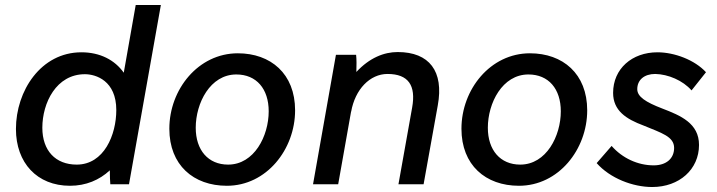

<svg xmlns="http://www.w3.org/2000/svg" viewBox="-20 -740 2880 771"><path d="M423 0H498L626 -720H525L477 -448C441 -499 382 -530 307 -530C144 -530 44 -375 44 -222C44 -86 129 6 261 6C325 6 379 -17 421 -56C421 -33 422 -11 423 0ZM321 -442C365 -442 447 -416 447 -298C447 -199 398 -79 288 -79C203 -79 150 -135 150 -227C150 -327 206 -442 321 -442Z M891 6C1050 6 1165 -140 1165 -297C1165 -444 1067 -526 935 -526C776 -526 660 -381 660 -223C660 -77 757 6 891 6ZM896 -79C816 -79 766 -137 766 -227C766 -326 824 -441 929 -441C1010 -441 1059 -383 1059 -293C1059 -194 1001 -79 896 -79Z M1237 0H1338L1390 -293V-291C1406 -382 1466 -443 1536 -443C1620 -443 1651 -397 1635 -308L1580 0H1681L1738 -317C1763 -454 1704 -531 1577 -531C1522 -531 1464 -508 1411 -451C1412 -476 1412 -502 1410 -520H1329Z M2064 6C2223 6 2338 -140 2338 -297C2338 -444 2240 -526 2108 -526C1949 -526 1833 -381 1833 -223C1833 -77 1930 6 2064 6ZM2069 -79C1989 -79 1939 -137 1939 -227C1939 -326 1997 -441 2102 -441C2183 -441 2232 -383 2232 -293C2232 -194 2174 -79 2069 -79Z M2599 11C2708 11 2787 -60 2787 -158C2787 -245 2713 -276 2640 -304C2572 -330 2539 -352 2539 -382C2539 -419 2567 -443 2611 -443C2663 -442 2722 -417 2757 -377L2815 -450C2770 -499 2689 -530 2620 -530C2518 -530 2442 -464 2442 -367C2442 -296 2494 -262 2564 -236C2636 -206 2687 -192 2687 -146C2687 -103 2655 -76 2605 -76C2541 -76 2479 -105 2436 -154L2376 -85C2430 -24 2521 11 2599 11Z"/></svg>

Font: Fixel Text 20240404 Medium
Style: Italic
Weight: 500
Width: 4
Italic angle: -10°
Designer: AlfaBravo + MacPaw
Foundry: Kyrylo Tkachov, Marchela Mozhyna, Serhii Makarenko, Maria Weinstein, Zakhar Kryvoshyya
Version: Version 1.211;Glyphs 3.2 (3225)